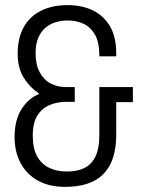

<svg xmlns="http://www.w3.org/2000/svg" viewBox="-20 -718 566 750"><path d="M233 12Q174 12 130 -11.5Q86 -35 61.5 -79Q37 -123 37 -183Q37 -249 64 -291.5Q91 -334 131 -350V-354Q97 -376 73 -414Q49 -452 49 -509Q49 -569 72.5 -611.5Q96 -654 140 -676Q184 -698 243 -698Q300 -698 342.5 -677.5Q385 -657 409.5 -615.5Q434 -574 434 -510V-498H368V-508Q367 -555 350.5 -583.5Q334 -612 306.5 -625Q279 -638 244 -638Q220 -638 198 -631.5Q176 -625 158 -610Q140 -595 129.5 -570.5Q119 -546 119 -510Q119 -466 135 -436Q151 -406 177.5 -392Q204 -378 235 -378H272V-320H236Q204 -320 174.5 -308Q145 -296 126.5 -267.5Q108 -239 108 -188Q108 -138 125 -107.5Q142 -77 172 -62.5Q202 -48 241 -48Q284 -48 312 -63Q340 -78 354 -109Q368 -140 368 -187V-378H499V-319H434V-192Q434 -124 412 -78.5Q390 -33 345.5 -10.5Q301 12 233 12Z"/></svg>

Font: Archivo Condensed Light
Style: Regular
Weight: 300
Width: 3
Designer: Hector Gatti
Foundry: Omnibus-Type
Version: Version 2.001